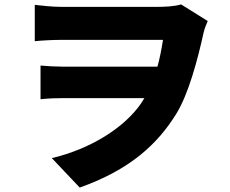

<svg xmlns="http://www.w3.org/2000/svg" viewBox="-20 -777 1040 867"><path d="M798 -757C766 -748 726 -746 690 -746H257C213 -746 167 -752 137 -755V-591C166 -594 216 -597 258 -597H716C709 -552 701 -512 691 -476H265C234 -476 194 -478 163 -481V-329C202 -333 234 -334 271 -334H632C627 -326 622 -318 617 -310C539 -197 384 -103 214 -63L340 70C568 -11 691 -126 776 -263C832 -354 872 -506 900 -632C904 -649 911 -666 918 -682Z"/></svg>

Font: Noto Sans T Chinese Black
Style: Bold
Weight: 900
Designer: Ryoko NISHIZUKA (kana & ideographs); Paul D. Hunt (Latin, Greek & Cyrillic); Wenlong ZHANG (bopomofo); Sandoll Communica
Foundry: Adobe Systems Incorporated
Version: Version 1.000;PS 1;hotconv 1.0.78;makeotf.lib2.5.61930